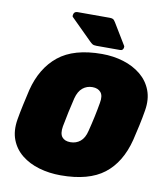

<svg xmlns="http://www.w3.org/2000/svg" viewBox="-98 -1001 939 1091"><g transform="rotate(10 371.0 -455.0)"><path d="M326 10Q260 10 201.5 -7Q143 -24 100.5 -58Q58 -92 38.5 -142.5Q19 -193 30 -260Q37 -301 47 -347Q57 -393 67 -436Q100 -567 188.5 -638.5Q277 -710 439 -710Q505 -710 563.5 -692Q622 -674 664.5 -639Q707 -604 726.5 -553Q746 -502 735 -436Q728 -393 718 -347Q708 -301 698 -260Q664 -126 576 -58Q488 10 326 10ZM348 -185Q381 -185 405 -204.5Q429 -224 439 -266Q450 -309 459 -351Q468 -393 475 -434Q483 -476 466.5 -495.5Q450 -515 418 -515Q386 -515 362 -495.5Q338 -476 327 -434Q317 -393 308 -351Q299 -309 291 -266Q284 -224 299.5 -204.5Q315 -185 348 -185ZM399 -750Q383 -750 375.5 -755Q368 -760 361 -767L239 -888Q235 -892 237 -900Q240 -920 260 -920H446Q457 -920 464 -917Q471 -914 479 -901L553 -779Q557 -774 555 -766Q552 -750 536 -750Z"/></g></svg>

Font: Rubik Black
Style: Italic
Weight: 900
Italic angle: -12°
Designer: Hubert and Fischer
Foundry: Hubert and Fischer
Version: Version 2.300;gftools[0.9.30]